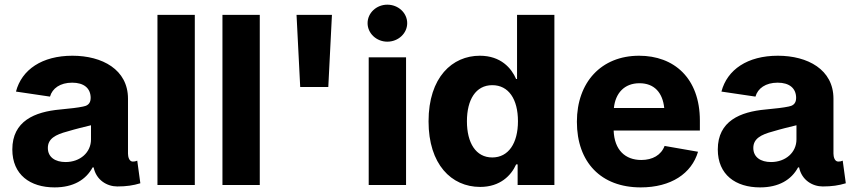

<svg xmlns="http://www.w3.org/2000/svg" viewBox="-20 -791 3651 821"><path d="M213.4 10.3C293.5 10.3 347.2 -22 376 -75.2H380.4C391.6 -20.5 438 6.3 481.4 6.3C520.5 6.3 549.3 2 580.1 -7.3L566.9 -104C559.6 -101.1 555.2 -100.1 547.9 -100.1C532.2 -100.1 527.3 -120.6 527.3 -134.3V-369.1C527.3 -493.7 417 -552.7 289.6 -552.7C159.7 -552.7 72.8 -493.2 48.3 -399.4L193.8 -377.9C203.6 -413.1 237.3 -437.5 288.6 -437.5C338.9 -437.5 367.7 -413.6 367.7 -372.1C367.7 -344.7 349.6 -337.9 335.4 -335.4C313 -330.6 282.7 -327.1 237.3 -322.8C128.4 -313 32.7 -273.4 32.7 -151.9C32.7 -43.9 108.9 10.3 213.4 10.3ZM260.3 -98.1C216.3 -98.1 184.6 -118.7 184.6 -158.2C184.6 -197.8 216.8 -215.3 268.6 -229C305.7 -240.2 338.9 -248 369.1 -255.4V-194.8C369.1 -139.2 322.8 -98.1 260.3 -98.1Z M813 -727.5H653.3V0H813Z M1090.8 -727.5H931.2V0H1090.8Z M1263.7 -418.9H1383.8L1399.4 -727.5H1248Z M1556.6 0H1716.3V-545.9H1556.6ZM1636.2 -612.8C1683.1 -612.8 1721.2 -648.4 1721.2 -691.9C1721.2 -735.8 1683.1 -771 1636.2 -771C1589.8 -771 1551.8 -735.8 1551.8 -691.9C1551.8 -648.4 1589.8 -612.8 1636.2 -612.8Z M2033.2 8.3C2119.1 8.3 2166 -41 2187 -87.9H2193.4V0H2350.6V-727.5H2190.9V-453.1H2187C2167 -499.5 2121.6 -552.7 2031.7 -552.7C1914.6 -552.7 1812.5 -461.4 1812.5 -272C1812.5 -88.9 1909.7 8.3 2033.2 8.3ZM2085 -117.7C2014.6 -117.7 1976.6 -180.2 1976.6 -272.5C1976.6 -364.3 2014.2 -426.8 2085 -426.8C2154.8 -426.8 2194.8 -367.2 2194.8 -272.5C2194.8 -178.7 2154.3 -117.7 2085 -117.7Z M2719.7 10.3C2849.6 10.3 2937.5 -49.3 2964.8 -142.1L2821.8 -167C2807.1 -127.9 2770.5 -106.9 2722.2 -106.9C2653.8 -106.9 2606.9 -149.4 2604 -232.9H2972.7V-274.9C2972.7 -458 2861.3 -552.7 2712.9 -552.7C2550.8 -552.7 2446.8 -439 2446.8 -270.5C2446.8 -96.7 2550.3 10.3 2719.7 10.3ZM2605 -329.1C2611.3 -392.1 2649.4 -435.1 2714.4 -435.1C2777.8 -435.1 2813.5 -395 2820.3 -329.1Z M3230 10.3C3310.1 10.3 3363.8 -22 3392.6 -75.2H3397C3408.2 -20.5 3454.6 6.3 3498 6.3C3537.1 6.3 3565.9 2 3596.7 -7.3L3583.5 -104C3576.2 -101.1 3571.8 -100.1 3564.5 -100.1C3548.8 -100.1 3543.9 -120.6 3543.9 -134.3V-369.1C3543.9 -493.7 3433.6 -552.7 3306.2 -552.7C3176.3 -552.7 3089.4 -493.2 3064.9 -399.4L3210.4 -377.9C3220.2 -413.1 3253.9 -437.5 3305.2 -437.5C3355.5 -437.5 3384.3 -413.6 3384.3 -372.1C3384.3 -344.7 3366.2 -337.9 3352.1 -335.4C3329.6 -330.6 3299.3 -327.1 3253.9 -322.8C3145 -313 3049.3 -273.4 3049.3 -151.9C3049.3 -43.9 3125.5 10.3 3230 10.3ZM3276.9 -98.1C3232.9 -98.1 3201.2 -118.7 3201.2 -158.2C3201.2 -197.8 3233.4 -215.3 3285.2 -229C3322.3 -240.2 3355.5 -248 3385.7 -255.4V-194.8C3385.7 -139.2 3339.4 -98.1 3276.9 -98.1Z"/></svg>

Font: Raveo
Style: Bold
Weight: 700
Designer: Jakub Foglar, Rasmus Andersson (Inter)
Foundry: Jakubfoglar.com
Version: Version 1.100;Glyphs 3.2.3 (3260)